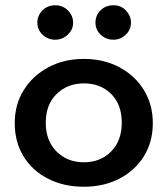

<svg xmlns="http://www.w3.org/2000/svg" viewBox="-20 -700 640 730"><path d="M299 10Q222 10 162.5 -20.5Q103 -51 69.5 -105.5Q36 -160 36 -232Q36 -302 70 -357Q104 -412 163.5 -444Q223 -476 299 -476Q375 -476 434.5 -444Q494 -412 527.5 -357Q561 -302 561 -232Q561 -161 527.5 -106.5Q494 -52 434.5 -21Q375 10 299 10ZM299 -83Q362 -83 402.5 -124Q443 -165 443 -233Q443 -303 402.5 -343Q362 -383 299 -383Q237 -383 195.5 -343Q154 -303 154 -233Q154 -165 195 -124Q236 -83 299 -83ZM190 -549Q162 -549 142 -568Q122 -587 122 -614Q122 -641 141.5 -660.5Q161 -680 190 -680Q219 -680 238.5 -660Q258 -640 258 -614Q258 -587 237.5 -568Q217 -549 190 -549ZM411 -549Q383 -549 363 -568Q343 -587 343 -614Q343 -642 362.5 -661Q382 -680 411 -680Q441 -680 459.5 -659.5Q478 -639 478 -614Q478 -587 458 -568Q438 -549 411 -549Z"/></svg>

Font: Inconsolata Expanded Bold
Style: Regular
Weight: 700
Width: 7
Monospace: yes
Designer: Raph Levien, Cyreal, Brenton Simpson
Foundry: Raph Levien, Cyreal, Google
Version: Version 3.001; ttfautohint (v1.8.2.53-6de2)